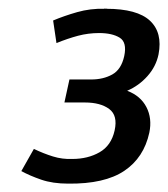

<svg xmlns="http://www.w3.org/2000/svg" viewBox="-20 -687 401 459"><path d="M134 -442 146 -497H198Q227 -497 248.5 -509Q270 -521 277 -553Q284 -586 266 -597Q248 -608 217 -608Q191 -608 166.5 -601.5Q142 -595 115 -584L107 -638Q133 -649 164.5 -658Q196 -667 230 -666V-667Q231 -667 232 -666L235 -667L234 -666Q308 -666 338.5 -637.5Q369 -609 359 -557Q353 -528 332.5 -505Q312 -482 284 -470Q316 -458 330 -431Q344 -404 337 -370Q324 -310 277 -278.5Q230 -247 143 -248Q106 -248 78.5 -257.5Q51 -267 31 -278L61 -331Q84 -320 106.5 -313Q129 -306 153 -307Q190 -307 218 -323Q246 -339 254 -375Q262 -411 241 -426.5Q220 -442 183 -442Z"/></svg>

Font: Epunda Sans SemiBold
Style: Italic
Weight: 600
Italic angle: -12.0243°
Designer: Simon Atzbach
Foundry: typofactur
Version: Version 2.204; ttfautohint (v1.8.4.7-5d5b)